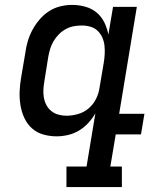

<svg xmlns="http://www.w3.org/2000/svg" viewBox="-20 -548 640 783"><path d="M251 -76Q274 -76 298.5 -83Q323 -90 342 -106.5Q361 -123 372 -145.5Q383 -168 386 -191L403 -291Q406 -309 407 -327Q408 -345 406 -362.5Q404 -380 397 -395.5Q390 -411 378 -422.5Q366 -434 349 -439Q332 -444 314 -444Q298 -444 281 -441Q264 -438 248.5 -429.5Q233 -421 220.5 -408.5Q208 -396 199 -381Q190 -366 185 -350Q180 -334 177 -317L161 -217Q158 -200 157 -183Q156 -166 159 -149.5Q162 -133 169.5 -119Q177 -105 189.5 -95Q202 -85 218 -80.5Q234 -76 251 -76ZM477 215H251V131H333L369 -86Q357 -65 340 -46.5Q323 -28 302 -15.5Q281 -3 257.5 2.5Q234 8 211 8Q183 8 156.5 0.5Q130 -7 110.5 -24.5Q91 -42 79.5 -66.5Q68 -91 63.5 -118.5Q59 -146 60 -174Q61 -202 66 -231L83 -331Q86 -355 93 -379Q100 -403 112 -425.5Q124 -448 141 -468Q158 -488 179.5 -502Q201 -516 225.5 -522Q250 -528 274 -528Q302 -528 328.5 -520.5Q355 -513 374.5 -496.5Q394 -480 405.5 -456.5Q417 -433 422 -407L441 -520H538L466 -84H569L555 0H452L430 131H477Z"/></svg>

Font: Iosevka HT Medium Extended
Style: Italic
Weight: 500
Width: 7
Italic angle: -9°
Monospace: yes
Designer: Belleve Invis
Foundry: Belleve Invis
Version: Version 32.3.0; ttfautohint (v1.8.4)